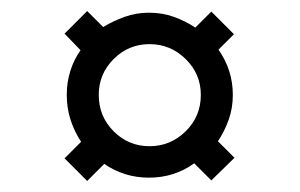

<svg xmlns="http://www.w3.org/2000/svg" viewBox="-20 -533 544 348"><path d="M376 -443Q402 -406 402 -361Q402 -337 394.5 -316Q387 -295 375 -277L405 -247L363 -206Q356 -213 348 -221Q340 -229 332 -237Q296 -211 250 -211Q227 -211 206.5 -217.5Q186 -224 169 -236L138 -205L97 -246L127 -276Q115 -294 108 -315.5Q101 -337 101 -361Q101 -384 107.5 -404.5Q114 -425 126 -442Q118 -450 111.5 -457Q105 -464 97 -472L138 -513L167 -484Q185 -495 206 -502.5Q227 -510 250 -510Q274 -510 295 -502.5Q316 -495 334 -483L363 -512L404 -471ZM159 -361Q159 -322 186 -295Q213 -268 251 -268Q289 -268 316.5 -295Q344 -322 344 -361Q344 -399 316.5 -426Q289 -453 251 -453Q213 -453 186 -426Q159 -399 159 -361Z"/></svg>

Font: Synthetic
Style: Regular
Weight: 400
Designer: Santiago Orozco
Foundry: Typemade
Version: Version 2.000; ttfautohint (v1.8.4.7-5d5b)